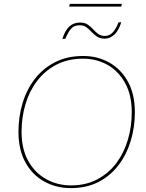

<svg xmlns="http://www.w3.org/2000/svg" viewBox="-20 -958 752 988"><path d="M344 10Q270 10 208.5 -23.5Q147 -57 111 -122Q75 -187 75 -280Q75 -357 96 -427Q117 -497 159 -551.5Q201 -606 263.5 -638Q326 -670 408 -670Q482 -670 542.5 -636Q603 -602 638.5 -537.5Q674 -473 674 -380Q674 -304 653 -234Q632 -164 590.5 -109Q549 -54 487.5 -22Q426 10 344 10ZM345 -4Q422 -4 480.5 -35Q539 -66 578.5 -118.5Q618 -171 638 -239Q658 -307 658 -380Q658 -469 624 -530.5Q590 -592 533.5 -624Q477 -656 407 -656Q329 -656 270 -625Q211 -594 171 -541.5Q131 -489 111 -421.5Q91 -354 91 -280Q91 -191 125.5 -129.5Q160 -68 218 -36Q276 -4 345 -4ZM604 -843Q590 -799 567.5 -779Q545 -759 519 -759Q495 -759 479.5 -769.5Q464 -780 451.5 -793.5Q439 -807 425 -817.5Q411 -828 390 -828Q361 -828 345.5 -810Q330 -792 316 -758H301Q315 -802 337 -822Q359 -842 392 -842Q416 -842 431.5 -831.5Q447 -821 459 -807.5Q471 -794 485 -783.5Q499 -773 520 -773Q543 -773 560 -791Q577 -809 590 -843ZM607 -938 604 -924H336L339 -938Z"/></svg>

Font: Work Sans Thin
Style: Italic
Weight: 250
Italic angle: -13°
Designer: Wei Huang
Foundry: Wei Huang
Version: Version 2.012